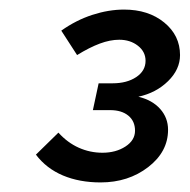

<svg xmlns="http://www.w3.org/2000/svg" viewBox="-20 -726 396 401"><path d="M331 -455Q331 -409 289.5 -377Q248 -345 190 -345Q146 -345 111.5 -359.5Q77 -374 55 -403L102 -449Q121 -428 144.5 -417.5Q168 -407 194 -407Q222 -407 242 -420Q262 -433 262 -453Q262 -473 248 -484.5Q234 -496 210 -496H174L186 -552H215Q245 -552 264.5 -565Q284 -578 284 -599Q284 -618 268 -630.5Q252 -643 229 -643Q210 -643 188.5 -635Q167 -627 141 -611L108 -662Q139 -684 173 -695Q207 -706 239 -706Q290 -706 323 -679Q356 -652 356 -611Q356 -581 331 -556.5Q306 -532 269 -524Q298 -517 314.5 -498.5Q331 -480 331 -455Z"/></svg>

Font: Red Hat Text Medium
Style: Italic
Weight: 500
Italic angle: -12°
Designer: Pentagram / MCKL
Foundry: Pentagram / MCKL
Version: Version 1.003; Red Hat Text Medium Italic